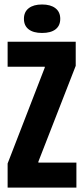

<svg xmlns="http://www.w3.org/2000/svg" viewBox="-20 -849 380 869"><path d="M14.5 -109 182.7 -543.3V-547H14.5V-660H322.7V-551L153.7 -117.5V-113H325.8V0H14.5ZM88.3 -763.9Q88.3 -795 110 -811.8Q131.6 -828.7 170.4 -828.7Q209.2 -828.7 230.9 -811.8Q252.7 -795 252.7 -763.8Q252.7 -732.7 231.3 -716.2Q210 -699.8 170.3 -699.8Q131 -699.8 109.7 -716.3Q88.3 -732.8 88.3 -763.9Z"/></svg>

Font: Bricolage Grotesque 96pt Condensed ExBd
Style: Regular
Weight: 800
Width: 3
Designer: Mathieu Triay
Foundry: Atelier Triay
Version: Version 1.001;Glyphs 3.2 (3207)